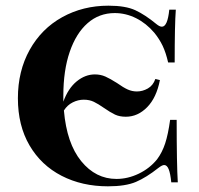

<svg xmlns="http://www.w3.org/2000/svg" viewBox="-20 -642 702 676"><path d="M606 0H583Q580 -31 574 -46Q568 -61 558 -61Q551 -61 538 -51Q495 -17 458.5 -1.5Q422 14 360 14Q269 14 197 -23Q125 -60 84 -130Q43 -200 43 -296Q43 -392 84.5 -466.5Q126 -541 199 -581.5Q272 -622 362 -622Q422 -622 456.5 -606Q491 -590 531 -557Q542 -548 550 -548Q570 -548 576 -608H599Q595 -555 595 -422H572Q564 -457 552.5 -481Q541 -505 523 -527Q495 -560 459 -578Q423 -596 384 -596Q329 -596 288.5 -560.5Q248 -525 225.5 -459.5Q203 -394 203 -305V-284Q220 -331 250 -355.5Q280 -380 314 -380Q334 -380 351 -372.5Q368 -365 393 -349Q414 -334 429.5 -327Q445 -320 462 -320Q482 -320 500.5 -330.5Q519 -341 527 -364L543 -360Q531 -298 498 -264.5Q465 -231 423 -231Q401 -231 385 -238.5Q369 -246 346 -262Q326 -276 310.5 -283.5Q295 -291 275 -291Q255 -291 236 -281.5Q217 -272 205 -253Q215 -137 266 -74.5Q317 -12 390 -12Q430 -12 468.5 -30.5Q507 -49 533 -81Q551 -105 561.5 -137Q572 -169 579 -220H602Q602 -63 606 0Z"/></svg>

Font: Playfair Display SC
Style: Bold
Weight: 700
Designer: Claus Eggers Sørensen
Foundry: Claus Eggers Sørensen
Version: Version 1.200; ttfautohint (v1.6)